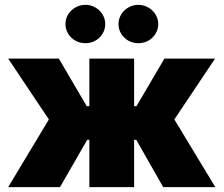

<svg xmlns="http://www.w3.org/2000/svg" viewBox="-20 -772 922 792"><path d="M181.6 -279.3 13.7 -530.3H222.7L337.9 -334H348.6V-530.3H533.2V-334H543L658.2 -530.3H867.2L699.2 -279.3L868.2 0H653.3L542 -195.3H533.2V0H348.6V-195.3H339.8L227.5 0H13.7ZM250 -672.9Q250 -694.3 261 -712.4Q272 -730.5 291 -741.2Q310.1 -752 333 -752Q354.5 -752 373.3 -741.2Q392.1 -730.5 403.1 -712.2Q414.1 -693.8 414.1 -672.9Q414.1 -651.4 403.1 -633.1Q392.1 -614.7 373.3 -604.2Q354.5 -593.8 333 -593.8Q310.1 -593.8 291 -604.2Q272 -614.7 261 -633.1Q250 -651.4 250 -672.9ZM468.8 -672.9Q468.8 -693.8 479.7 -712.2Q490.7 -730.5 509.5 -741.2Q528.3 -752 550.8 -752Q572.8 -752 591.6 -741.2Q610.4 -730.5 621.6 -712.2Q632.8 -693.8 632.8 -672.9Q632.8 -651.4 621.8 -633.1Q610.8 -614.7 591.8 -604.2Q572.8 -593.8 550.8 -593.8Q528.3 -593.8 509.5 -604.2Q490.7 -614.7 479.7 -633.1Q468.8 -651.4 468.8 -672.9Z"/></svg>

Font: Pretendard JP Black
Style: Regular
Weight: 900
Designer: Base glyphs from Inter by Rasmus Andersson; Hangeul glyphs from Noto Sans CJK(Source Han Sans) by Jang Soo-young and Kan
Foundry: Kil Hyung-jin
Version: Version 1.309